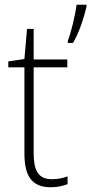

<svg xmlns="http://www.w3.org/2000/svg" viewBox="-20 -780 385 810"><path d="M345 -752V-760H303C299 -722 278 -635 266 -608V-599H288C313 -640 335 -708 345 -752ZM199 -24C140 -24 122 -62 122 -135V-496H264V-529H122V-658H94L83 -531L15 -521V-496H83V-133C83 -39 113 10 194 10C224 10 246 4 265 -3V-36C247 -29 225 -24 199 -24Z"/></svg>

Font: Noto Sans SemiCondensed ExtraLight
Style: Regular
Weight: 200
Width: 4
Designer: Monotype Design Team
Foundry: Monotype Imaging Inc.
Version: Version 2.013